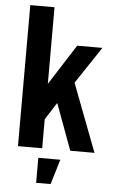

<svg xmlns="http://www.w3.org/2000/svg" viewBox="-60 -770 585 990"><g transform="rotate(5 232.0 -275.0)"><path d="M181.3 -730H55.9V0H181.3V-150.6L238.3 -239.3L326.6 0H452L318.1 -351.4L445.6 -542.7H315.1L181.3 -333.4ZM165.7 180.1H240.6L279.7 50.7H165.7Z"/></g></svg>

Font: Secuela Black
Style: Regular
Weight: 900
Designer: Fernando Haro
Foundry: deFharo
Version: Version 1.704